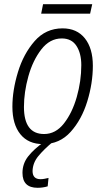

<svg xmlns="http://www.w3.org/2000/svg" viewBox="-20 -676 496 914"><path d="M185 10Q264 10 316.5 -48.5Q369 -107 395.5 -193.5Q422 -280 422 -363Q422 -446 384 -493.5Q346 -541 278 -541Q198 -541 145 -480.5Q92 -420 65.5 -333Q39 -246 39 -168Q39 -84 77 -37Q115 10 185 10ZM190 -38Q94 -38 94 -167Q94 -237 115 -312.5Q136 -388 176.5 -440.5Q217 -493 274 -493Q321 -493 344 -457.5Q367 -422 367 -366Q367 -290 345.5 -214.5Q324 -139 284.5 -88.5Q245 -38 190 -38ZM176 -611 185 -656H419L409 -611ZM159 218Q184 218 207 211L211 171Q202 173 192.5 175Q183 177 173 177Q135 177 135 138Q136 99 163 66.5Q190 34 231 0H189Q141 34 114 68.5Q87 103 87 147Q87 218 159 218Z"/></svg>

Font: Noto Sans Display SemiCondensed Light
Style: Italic
Weight: 300
Width: 4
Italic angle: -12°
Designer: Monotype Design Team
Foundry: Monotype Imaging Inc.
Version: Version 1.900